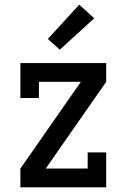

<svg xmlns="http://www.w3.org/2000/svg" viewBox="-20 -799 540 819"><path d="M67 0V-80L325 -450H146V-381H67V-530H433V-450L175 -80H354V-149H433V0ZM235 -587 184 -633 318 -779 382 -721Z"/></svg>

Font: Iosevka Slab Medium
Style: Regular
Weight: 500
Monospace: yes
Designer: Belleve Invis
Foundry: Belleve Invis
Version: Version 11.1.1; ttfautohint (v1.8.3)